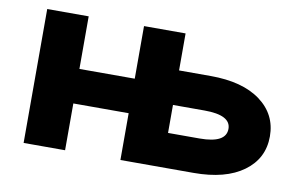

<svg xmlns="http://www.w3.org/2000/svg" viewBox="-61 -637 1156 746"><g transform="rotate(10 517.0 -264.0)"><path d="M69.8 -528.3H233.4V-320.8H451.7V-528.3H615.7V-382.3H740.2Q866.2 -382.3 937 -330.1Q1007.8 -277.8 1007.8 -190.9Q1007.8 -103.5 937 -51.8Q866.2 0 740.2 0H451.7V-184.6H233.4V0H69.8ZM740.2 -246.1H615.7V-135.7H740.2Q844.2 -135.7 844.2 -191.9Q844.2 -246.1 740.2 -246.1Z"/></g></svg>

Font: Bert Sans Black
Style: Regular
Weight: 900
Designer: Christian Robertson, Adam Twardoch, & Cristiano Sobral
Foundry: Google
Version: Version 12.135;January 10, 2020;FontCreator 12.0.0.2547 64-b